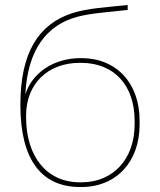

<svg xmlns="http://www.w3.org/2000/svg" viewBox="-20 -747 644 773"><path d="M303 6H307C448 6 542 -95 542 -245V-262C542 -414 447 -513 308 -513H305C197 -513 110 -455 82 -367C91 -548 169 -646 290 -679C349 -695 419 -698 494 -707V-727C411 -718 333 -714 271 -694C135 -650 62 -535 62 -325C62 -106 145 6 303 6ZM302 -13C169 -13 85 -115 85 -276V-282C85 -408 171 -494 301 -494H306C440 -494 522 -403 522 -261V-246C522 -107 436 -13 308 -13Z"/></svg>

Font: Fixel Text Thin
Style: Regular
Weight: 100
Width: 4
Designer: AlfaBravo + MacPaw
Foundry: Kyrylo Tkachov, Marchela Mozhyna, Serhii Makarenko, Maria Weinstein, Zakhar Kryvoshyya
Version: Version 1.211